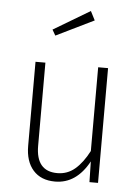

<svg xmlns="http://www.w3.org/2000/svg" viewBox="-55 -816 631 870"><g transform="rotate(5 260.5 -381.0)"><path d="M423 0H384L382 -94Q325 11 228 11Q164 11 128.5 -29Q93 -69 93 -140V-522H138V-144Q138 -28 235 -28Q281 -28 315.5 -57.5Q350 -87 378 -141V-522H423ZM323 -773 344 -732 172 -648 157 -674Z"/></g></svg>

Font: Fira Sans Condensed ExtraLight
Style: Regular
Weight: 275
Width: 3
Designer: Carrois Corporate & Edenspiekermann AG
Foundry: Carrois Corporate GbR & Edenspiekermann AG
Version: Version 4.203